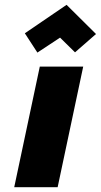

<svg xmlns="http://www.w3.org/2000/svg" viewBox="-20 -776 418 796"><path d="M378 -635 256 -756 83 -638 135 -558 229 -620 291 -559ZM39 0H219L325 -500H145Z"/></svg>

Font: Advent Pro Black
Style: Italic
Weight: 900
Italic angle: -12°
Version: Version 3.000